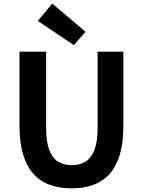

<svg xmlns="http://www.w3.org/2000/svg" viewBox="-20 -1026 788 1060"><path d="M375.6 13.8Q307.5 13.8 254 -5.9Q200.6 -25.5 163.5 -67.2Q126.4 -109 107 -175Q87.7 -241 87.7 -332.8V-740.8H234.7V-319.8Q234.7 -243.4 251.9 -198.2Q269.1 -153 300.7 -133.5Q332.2 -114 375.6 -114Q419.5 -114 451.6 -133.5Q483.6 -153 501.3 -198.2Q519 -243.4 519 -319.8V-740.8H661.1V-332.8Q661.1 -241 642.2 -175Q623.2 -109 586.3 -67.2Q549.3 -25.5 496.2 -5.9Q443 13.8 375.6 13.8ZM387.9 -777.1 188.7 -910.2 268.3 -1006.3 452.3 -850.7Z"/></svg>

Font: Noto Sans SC Thin
Style: Regular
Weight: 100
Designer: Ryoko NISHIZUKA 西塚涼子 (kana, bopomofo & ideographs); Paul D. Hunt (Latin, Greek & Cyrillic); Sandoll Communications 산돌커뮤니
Foundry: Adobe
Version: Version 2.004-H2;hotconv 1.0.118;makeotfexe 2.5.65603